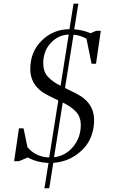

<svg xmlns="http://www.w3.org/2000/svg" viewBox="-20 -868 611 1034"><path d="M56.2 0 82 -176.8H106.9L127.9 -75.2Q171.9 -22.9 245.1 -20L293.9 -327.1Q230.5 -356.9 206.5 -373.5Q145 -418 143.1 -491.2Q143.1 -493.7 143.1 -496.1Q143.1 -588.9 204.6 -649.4Q266.1 -710 354 -710.9L376 -848.1H401.9L379.9 -710Q426.3 -707 467.8 -689L498 -702.1H522.9L497.1 -524.9H473.1L445.8 -659.2Q412.6 -678.2 376 -681.2L330.1 -394Q394 -364.3 416.5 -349.1Q479 -307.1 485.8 -240.2Q486.8 -231 486.8 -221.2Q486.8 -178.2 473.6 -140.9Q460.4 -103.5 438.5 -77.4Q416.5 -51.3 387.9 -32Q359.4 -12.7 328.9 -2.9Q298.3 6.8 267.1 8.8L245.1 146H219.2L241.2 9.8Q178.2 6.8 129.9 -20L82 0ZM212.9 -526.9Q212.9 -482.9 237.1 -455.8Q261.2 -428.7 306.2 -405.8L350.1 -682.1Q292 -679.2 252.4 -635.7Q212.9 -592.3 212.9 -526.9ZM271 -21Q335 -29.3 375 -79.1Q415 -128.9 415 -193.8Q415 -238.3 389.9 -265.6Q364.7 -293 317.9 -315.9Z"/></svg>

Font: Dihjauti
Style: Italic
Weight: 400
Italic angle: -9°
Designer: T. Christopher White
Version: Version 3.0.0